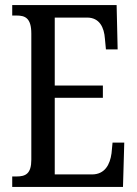

<svg xmlns="http://www.w3.org/2000/svg" viewBox="-20 -734 539 754"><path d="M28 0H463L468 -174H422L418 -132C412 -88 392 -49 341 -49H195V-350H384V-398H195V-665H322C371 -665 389 -626 392 -582L396 -540H442L438 -714H28V-673H45C78 -673 103 -664 103 -602V-107C103 -52 81 -41 45 -41H28Z"/></svg>

Font: Noto Serif Georgian ExtraCondensed
Style: Regular
Weight: 400
Width: 2
Designer: Monotype Design Team, Akaki Razmadze
Foundry: Google LLC
Version: Version 2.003